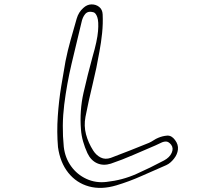

<svg xmlns="http://www.w3.org/2000/svg" viewBox="-20 -844 1040 894"><path d="M285 -559Q295 -609 309 -658.5Q323 -708 337 -757Q346 -788 368 -807Q385 -823 405.5 -823.5Q426 -824 441.5 -812Q457 -800 458 -777Q460 -734 455.5 -690Q451 -646 443 -604Q430 -528 411.5 -452.5Q393 -377 378 -300Q370 -258 380.5 -218.5Q391 -179 414 -143Q428 -121 449 -110.5Q470 -100 496 -109Q541 -126 585.5 -143.5Q630 -161 674 -179Q685 -184 695.5 -191Q706 -198 716 -202Q737 -211 758 -212.5Q779 -214 795 -192Q811 -171 808.5 -148Q806 -125 790 -105Q783 -96 774 -88Q765 -80 754 -75Q696 -50 639 -24.5Q582 1 522 19Q452 40 394 24Q336 8 298 -39.5Q260 -87 250 -159Q244 -229 249 -302Q254 -375 265 -442Q276 -509 285 -559ZM415 -787Q390 -794 377 -779Q364 -764 359 -738Q336 -643 313.5 -548Q291 -453 279 -356.5Q267 -260 277 -160Q283 -109 311 -70Q339 -31 382.5 -11Q426 9 476 3Q550 -5 615 -34Q680 -63 744 -97Q770 -111 779.5 -132.5Q789 -154 777 -170Q765 -185 753 -185Q741 -185 728.5 -178.5Q716 -172 704 -167Q652 -145 600.5 -122.5Q549 -100 496 -82Q461 -71 432 -84Q403 -97 387 -131Q375 -157 367 -185Q359 -213 357 -241Q350 -329 369 -412.5Q388 -496 411 -580Q433 -655 436.5 -699.5Q440 -744 433 -764Q426 -784 415 -787Z"/></svg>

Font: Shizuru
Style: Regular
Weight: 400
Version: Version 1.000